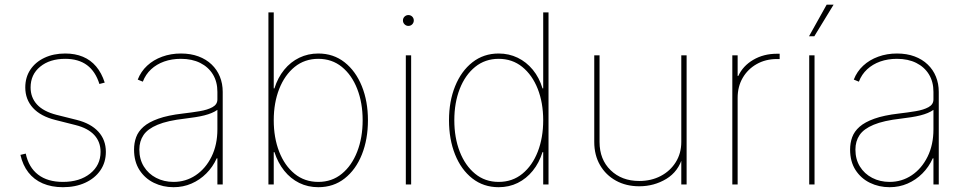

<svg xmlns="http://www.w3.org/2000/svg" viewBox="-20 -780 4087 812"><path d="M246.1 11.7Q197.8 11.7 160.6 -4.4Q123.5 -20.5 99.9 -51Q76.2 -81.5 66.4 -125L88.9 -130.4Q101.1 -72.3 141.1 -41.5Q181.2 -10.7 246.1 -10.7Q316.9 -10.7 361.1 -45.9Q405.3 -81.1 405.3 -137.7Q405.3 -180.2 378.7 -209Q352.1 -237.8 299.8 -251L214.8 -272.5Q151.9 -288.1 119.4 -323.7Q86.9 -359.4 86.9 -410.2Q86.9 -453.1 108.4 -485.4Q129.9 -517.6 168 -535.6Q206.1 -553.7 255.9 -553.7Q297.9 -553.7 330.6 -540Q363.3 -526.4 386.5 -499Q409.7 -471.7 422.9 -430.7L400.4 -424.8Q383.8 -478 347.9 -504.6Q312 -531.2 255.9 -531.2Q190.4 -531.2 149.9 -498Q109.4 -464.8 109.4 -410.2Q109.4 -367.7 136.5 -338.1Q163.6 -308.6 218.8 -294.4L304.7 -272.9Q364.3 -257.8 396 -223.1Q427.7 -188.5 427.7 -137.7Q427.7 -93.3 404.5 -59.6Q381.3 -25.9 340.3 -7.1Q299.3 11.7 246.1 11.7Z M713.9 11.7Q668.9 11.7 630.9 -6.8Q592.8 -25.4 569.8 -61Q546.9 -96.7 546.9 -147.5Q546.9 -175.3 555.7 -199.7Q564.5 -224.1 586.9 -243.9Q609.4 -263.7 649.7 -278.1Q689.9 -292.5 752.9 -299.8Q791 -304.2 824.5 -309.8Q857.9 -315.4 878.7 -326.9Q899.4 -338.4 899.4 -359.4V-391.6Q899.4 -434.1 880.4 -465.3Q861.3 -496.6 826.7 -513.9Q792 -531.2 745.1 -531.2Q706.5 -531.2 674.3 -519.8Q642.1 -508.3 618.9 -486.8Q595.7 -465.3 584 -434.6L562.5 -443.4Q575.7 -477.5 602.3 -502.2Q628.9 -526.9 665.8 -540.3Q702.6 -553.7 745.1 -553.7Q786.6 -553.7 819.3 -541.5Q852.1 -529.3 875 -507.3Q897.9 -485.4 909.9 -455.8Q921.9 -426.3 921.9 -391.6V0H899.4V-110.4H896.5Q879.9 -73.7 852.5 -46.4Q825.2 -19 790 -3.7Q754.9 11.7 713.9 11.7ZM713.9 -10.7Q765.6 -10.7 807.6 -38.8Q849.6 -66.9 874.5 -117.2Q899.4 -167.5 899.4 -233.4V-315.4Q889.2 -308.1 875.2 -302.2Q861.3 -296.4 844 -292Q826.7 -287.6 805.9 -284.4Q785.2 -281.2 761.7 -278.3Q688.5 -270 646.5 -252.4Q604.5 -234.9 586.9 -208.7Q569.3 -182.6 569.3 -147.5Q569.3 -106.4 588.4 -75.7Q607.4 -44.9 640.4 -27.8Q673.3 -10.7 713.9 -10.7Z M1326.2 11.7Q1282.2 11.7 1245.6 -6.3Q1209 -24.4 1182.1 -57.9Q1155.3 -91.3 1140.6 -136.7H1137.7V0H1115.2V-727.5H1137.7V-406.2H1140.6Q1154.8 -451.7 1181.9 -484.9Q1209 -518.1 1245.8 -535.9Q1282.7 -553.7 1326.2 -553.7Q1390.1 -553.7 1437.3 -516.6Q1484.4 -479.5 1510.3 -415.5Q1536.1 -351.6 1536.1 -271.5Q1536.1 -190.9 1510.5 -126.7Q1484.9 -62.5 1437.7 -25.4Q1390.6 11.7 1326.2 11.7ZM1326.2 -10.7Q1383.8 -10.7 1425.8 -45.2Q1467.8 -79.6 1490.7 -138.7Q1513.7 -197.8 1513.7 -271.5Q1513.7 -345.2 1490.7 -404.1Q1467.8 -462.9 1425.8 -497.1Q1383.8 -531.2 1326.2 -531.2Q1268.6 -531.2 1226.3 -497.1Q1184.1 -462.9 1160.9 -404.1Q1137.7 -345.2 1137.7 -271.5Q1137.7 -197.8 1160.6 -138.7Q1183.6 -79.6 1225.8 -45.2Q1268.1 -10.7 1326.2 -10.7Z M1696.3 0V-545.9H1718.8V0ZM1707 -670.4Q1697.8 -670.4 1690.9 -677.2Q1684.1 -684.1 1684.1 -693.4Q1684.1 -703.1 1690.9 -709.7Q1697.8 -716.3 1707 -716.3Q1716.8 -716.3 1723.4 -709.7Q1730 -703.1 1730 -693.4Q1730 -684.1 1723.4 -677.2Q1716.8 -670.4 1707 -670.4Z M2088.9 11.7Q2024.9 11.7 1977.5 -25.4Q1930.2 -62.5 1904.5 -126.7Q1878.9 -190.9 1878.9 -271.5Q1878.9 -351.6 1904.8 -415.5Q1930.7 -479.5 1978 -516.6Q2025.4 -553.7 2088.9 -553.7Q2132.3 -553.7 2169.2 -535.9Q2206.1 -518.1 2233.4 -484.9Q2260.7 -451.7 2274.4 -406.2H2277.3V-727.5H2299.8V0H2277.3V-136.7H2274.4Q2260.3 -91.3 2233.2 -57.9Q2206.1 -24.4 2169.4 -6.3Q2132.8 11.7 2088.9 11.7ZM2088.9 -10.7Q2147 -10.7 2189.2 -45.2Q2231.4 -79.6 2254.4 -138.7Q2277.3 -197.8 2277.3 -271.5Q2277.3 -345.2 2254.2 -404.1Q2231 -462.9 2188.7 -497.1Q2146.5 -531.2 2088.9 -531.2Q2031.7 -531.2 1989.5 -497.1Q1947.3 -462.9 1924.3 -404.1Q1901.4 -345.2 1901.4 -271.5Q1901.4 -197.8 1924.3 -138.7Q1947.3 -79.6 1989.3 -45.2Q2031.2 -10.7 2088.9 -10.7Z M2683.6 7.8Q2627.9 7.8 2585 -15.9Q2542 -39.6 2517.6 -81.8Q2493.2 -124 2493.2 -179.7V-545.9H2515.6V-179.7Q2515.6 -105.5 2562.5 -60.1Q2609.4 -14.6 2683.6 -14.6Q2734.4 -14.6 2774.7 -35.9Q2814.9 -57.1 2838.1 -94.5Q2861.3 -131.8 2861.3 -179.7V-545.9H2883.8V0H2861.3V-117.2H2867.2Q2849.6 -54.7 2797.9 -23.4Q2746.1 7.8 2683.6 7.8Z M3077.1 0V-545.9H3099.6V-459H3102.5Q3122.1 -501.5 3165.8 -527.1Q3209.5 -552.7 3265.6 -552.7Q3270 -552.7 3271.5 -552.7Q3272.9 -552.7 3277.3 -552.7V-530.3Q3274.9 -530.3 3272.5 -530.3Q3270 -530.3 3265.6 -530.3Q3217.8 -530.3 3180.2 -509Q3142.6 -487.8 3121.1 -450.9Q3099.6 -414.1 3099.6 -366.2V0Z M3402.3 0V-545.9H3424.8V0ZM3401.4 -626.5 3476.1 -760.3H3505.4L3423.8 -626.5Z M3742.2 11.7Q3697.3 11.7 3659.2 -6.8Q3621.1 -25.4 3598.1 -61Q3575.2 -96.7 3575.2 -147.5Q3575.2 -175.3 3584 -199.7Q3592.8 -224.1 3615.2 -243.9Q3637.7 -263.7 3678 -278.1Q3718.3 -292.5 3781.2 -299.8Q3819.3 -304.2 3852.8 -309.8Q3886.2 -315.4 3907 -326.9Q3927.7 -338.4 3927.7 -359.4V-391.6Q3927.7 -434.1 3908.7 -465.3Q3889.6 -496.6 3855 -513.9Q3820.3 -531.2 3773.4 -531.2Q3734.9 -531.2 3702.6 -519.8Q3670.4 -508.3 3647.2 -486.8Q3624 -465.3 3612.3 -434.6L3590.8 -443.4Q3604 -477.5 3630.6 -502.2Q3657.2 -526.9 3694.1 -540.3Q3731 -553.7 3773.4 -553.7Q3814.9 -553.7 3847.7 -541.5Q3880.4 -529.3 3903.3 -507.3Q3926.3 -485.4 3938.2 -455.8Q3950.2 -426.3 3950.2 -391.6V0H3927.7V-110.4H3924.8Q3908.2 -73.7 3880.9 -46.4Q3853.5 -19 3818.4 -3.7Q3783.2 11.7 3742.2 11.7ZM3742.2 -10.7Q3793.9 -10.7 3835.9 -38.8Q3877.9 -66.9 3902.8 -117.2Q3927.7 -167.5 3927.7 -233.4V-315.4Q3917.5 -308.1 3903.6 -302.2Q3889.6 -296.4 3872.3 -292Q3855 -287.6 3834.2 -284.4Q3813.5 -281.2 3790 -278.3Q3716.8 -270 3674.8 -252.4Q3632.8 -234.9 3615.2 -208.7Q3597.7 -182.6 3597.7 -147.5Q3597.7 -106.4 3616.7 -75.7Q3635.7 -44.9 3668.7 -27.8Q3701.7 -10.7 3742.2 -10.7Z"/></svg>

Font: Inter Thin
Style: Regular
Weight: 250
Designer: Rasmus Andersson
Foundry: rsms
Version: Version 4.001;git-66647c0bb